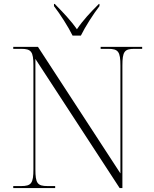

<svg xmlns="http://www.w3.org/2000/svg" viewBox="-20 -951 778 971"><path d="M347 -771H389C411 -816 452 -880 483 -920V-931H480C436 -887 400 -849 369 -803C337 -849 300 -887 257 -931H253V-920C284 -880 325 -816 347 -771ZM47 0H259V-10H221C169 -10 159 -24 159 -95V-653L585 0H599V-619C599 -690 609 -704 660 -704H699V-714H489V-704H527C578 -704 589 -690 589 -619V-74L172 -714H47V-704H87C138 -704 149 -690 149 -620V-95C149 -24 138 -10 87 -10H47Z"/></svg>

Font: Noto Serif Display ExtraLight
Style: Regular
Weight: 200
Designer: Monotype Design Team
Foundry: Monotype Imaging Inc.
Version: Version 2.009